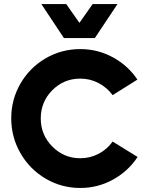

<svg xmlns="http://www.w3.org/2000/svg" viewBox="-20 -911 725 943"><path d="M35.2 -330.1Q35.2 -422.4 80.6 -500.7Q126 -579.1 204.1 -624.5Q282.2 -669.9 374 -669.9Q460.4 -669.9 534.7 -629.4Q608.9 -588.9 654.8 -520L533.2 -443.8Q505.4 -481.4 463.9 -503.2Q422.4 -524.9 374 -524.9Q293.5 -524.9 236.8 -467.8Q180.2 -410.6 180.2 -329.1Q180.2 -248.5 237.1 -191.2Q293.9 -133.8 374 -133.8Q422.9 -133.8 464.6 -155.8Q506.3 -177.7 533.2 -215.8L655.8 -140.1Q609.9 -70.3 535.4 -29.1Q460.9 12.2 374 12.2Q282.2 12.2 204.1 -33.7Q126 -79.6 80.6 -158.4Q35.2 -237.3 35.2 -330.1ZM183.1 -891.1H305.2L370.1 -798.8L435.1 -891.1H557.1L445.8 -724.1H293.9Z"/></svg>

Font: Human Sans
Style: Bold
Weight: 700
Designer: Tim Radville
Foundry: Continuum
Version: Version 1.000;FEAKit 1.0